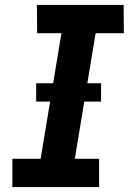

<svg xmlns="http://www.w3.org/2000/svg" viewBox="-20 -755 540 775"><path d="M30 0V-114H144L228 -621H130L129 -735H479L480 -621H366L282 -114H380V0ZM388 -345H126V-419H388Z"/></svg>

Font: Iosevka Curly Slab Heavy
Style: Italic
Weight: 900
Italic angle: -9°
Monospace: yes
Designer: Belleve Invis
Foundry: Belleve Invis
Version: Version 22.1.2; ttfautohint (v1.8.4)